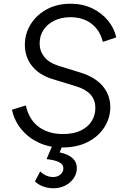

<svg xmlns="http://www.w3.org/2000/svg" viewBox="-20 -777 687 1027"><path d="M44 -190 118 -213Q135 -137 187 -98.5Q239 -60 317 -60Q373 -60 411.5 -78.5Q450 -97 470 -128.5Q490 -160 490 -199Q490 -243 464 -271.5Q438 -300 388 -315L258 -355Q188 -377 150.5 -425Q113 -473 113 -537Q113 -597 144 -647Q175 -697 230 -727Q285 -757 357 -757Q423 -757 474 -732Q525 -707 558 -666.5Q591 -626 602 -577L530 -553Q515 -615 469.5 -650Q424 -685 357 -685Q309 -685 271.5 -667Q234 -649 213 -617.5Q192 -586 192 -544Q192 -504 217 -472.5Q242 -441 296 -424L410 -389Q490 -364 530 -316Q570 -268 570 -203Q570 -147 539 -97.5Q508 -48 450.5 -18Q393 12 311 12Q244 12 188.5 -13.5Q133 -39 95 -84.5Q57 -130 44 -190ZM167 193 195 140Q209 154 227 162Q245 170 264 170Q287 170 303 156.5Q319 143 319 123Q319 102 296 90.5Q273 79 229 74L265 -10H319L299 38Q345 48 368 69Q391 90 391 122Q391 152 374 176.5Q357 201 329 215.5Q301 230 266 230Q237 230 210 220Q183 210 167 193Z"/></svg>

Font: Kosmopol Plus Jakarta Sans Italic It
Style: Regular
Weight: 400
Italic angle: -8.04999°
Designer: Gumpita Rahayu
Foundry: Tokotype
Version: Version 2.006